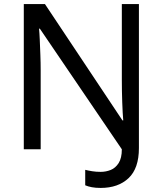

<svg xmlns="http://www.w3.org/2000/svg" viewBox="-20 -734 800 944"><path d="M475 190Q450 190 431.5 186.5Q413 183 399 177V101Q415 105 434 108Q453 111 475 111Q501 111 524.5 101.5Q548 92 563.5 67.5Q579 43 579 0L176 -593H172Q174 -574 175.5 -539Q177 -504 178.5 -464Q180 -424 180 -387V0H97V-714H201L582 -142H586Q583 -174 581 -230.5Q579 -287 579 -342V-714H663V-6Q663 94 612 142Q561 190 475 190Z"/></svg>

Font: Noto Sans Indic Siyaq Numbers
Style: Regular
Weight: 400
Designer: Monotype Design Team
Foundry: Monotype Imaging Inc.
Version: Version 2.002; ttfautohint (v1.8.4.7-5d5b)